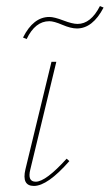

<svg xmlns="http://www.w3.org/2000/svg" viewBox="-20 -611 362 634"><path d="M68 -482 56 -487Q90 -555 143 -555Q159 -555 189 -543.5Q219 -532 236 -532Q280 -532 310 -591L322 -586Q286 -517 234 -517Q214 -517 186 -529Q158 -541 143 -541Q96 -541 68 -482ZM92 3Q51 3 64 -52L150 -407H166L80 -51Q70 -11 98 -11Q131 -11 200 -87L209 -79Q137 3 92 3Z"/></svg>

Font: EauTest Thin
Style: Italic
Weight: 250
Italic angle: -12°
Designer: Christian Thalmann (Catharsis Fonts)
Version: Version 0.001;PS 000.001;hotconv 1.0.88;makeotf.lib2.5.64775